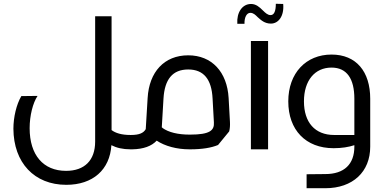

<svg xmlns="http://www.w3.org/2000/svg" viewBox="-20 -791 2029 1017"><path d="M672 -76C624 -76 592 -86 571 -102V-705H484V-41C484 58 428 114 330 114C209 114 137 30 137 -112C137 -178 154 -246 179 -283L93 -282C67 -238 51 -170 51 -109C52 71 162 188 331 188C472 188 562 108 570 -22C597 -8 630 0 672 0Z M1198 -146 1191 -272C1183 -410 1102 -498 977 -498C850 -498 770 -410 762 -272L752 -107C740 -86 717 -76 673 -76H670C643 -76 619 -56 619 -39C619 -20 643 0 670 0H680C740 -1 783 -17 810 -46C854 -17 916 0 984 0H987C1050 0 1099 -8 1135 -23L1194 -95C1198 -110 1199 -128 1198 -146ZM987 -78H984C923 -78 873 -90 841 -113V-114L839 -115C838 -115 837 -116 837 -117L846 -269C852 -371 894 -423 977 -423C1059 -423 1101 -371 1106 -269L1113 -143C1116 -100 1091 -78 987 -78Z M1415 -666C1455 -666 1486 -706 1480 -770L1441 -771C1441 -734 1433 -711 1413 -711C1398 -711 1385 -723 1371 -737C1355 -753 1336 -770 1310 -770C1263 -770 1233 -725 1237 -665H1275C1274 -700 1287 -723 1306 -723C1322 -723 1333 -712 1345 -700C1363 -684 1382 -666 1415 -666ZM1309 -574V0H1400V-574Z M1736 -502C1601 -502 1507 -404 1507 -254C1507 -103 1599 -6 1747 -6C1790 -6 1827 -12 1857 -22V-14C1857 79 1803 131 1703 131L1604 132V206H1703C1849 206 1941 119 1941 -14V-268C1941 -412 1867 -502 1736 -502ZM1750 -76C1648 -76 1590 -143 1590 -254C1590 -365 1648 -433 1736 -433C1818 -433 1857 -373 1857 -268V-76Z"/></svg>

Font: Hejaz
Style: Regular
Weight: 400
Designer: Bandar Raffah (Arabic) and Santiago Orozco (Latin)
Foundry: Caramella and Typemade
Version: Version 1.010;hotconv 1.0.109;makeotfexe 2.5.65596